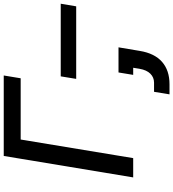

<svg xmlns="http://www.w3.org/2000/svg" viewBox="33 -802 972 1079"><g transform="rotate(-90 519.5 -262.0)"><path d="M635.3 -727.5 619.6 -632.3H275.4L170.9 0H62.5L183.1 -727.5ZM616.2 -320.3 630.4 -407.2H1038.6L1023.9 -320.3ZM585.9 204.1H529.3L543.5 117.2H595.2Q624.5 117.2 645.3 96.4Q666 75.7 672.9 35.6L678.7 0H638.7L652.3 -82.5H793.5L773.4 37.1Q759.8 120.1 711.9 162.1Q664.1 204.1 585.9 204.1Z"/></g></svg>

Font: Inter Display Medium
Style: Italic
Weight: 500
Italic angle: -9.39999°
Designer: Rasmus Andersson
Foundry: rsms
Version: Version 4.000;git-a52131595